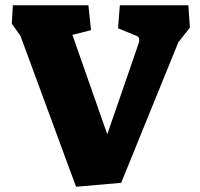

<svg xmlns="http://www.w3.org/2000/svg" viewBox="-20 -694 763 732"><path d="M58 -557 25 -604 29 -674H317L327 -579L256 -561L389 -182L508 -527Q511 -535 511 -541Q511 -554 499 -558L430 -586L437 -674H698L704 -589L660 -533L442 3L270 18Z"/></svg>

Font: Suez One
Style: Regular
Weight: 400
Designer: Michal Sahar
Foundry: Hagilda
Version: Version 1.001